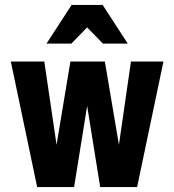

<svg xmlns="http://www.w3.org/2000/svg" viewBox="-20 -760 708 780"><path d="M131 0 24 -510H160L214 -143H205L266 -510H406L468 -143H459L512 -510H644L537 0H387L329 -361H339L281 0ZM169 -583 271 -740H397L499 -583H398L284 -700H384L270 -583Z"/></svg>

Font: Instrument Sans Condensed
Style: Bold
Weight: 700
Width: 3
Designer: Rodrigo Fuenzalida
Foundry: fragTYPE
Version: Version 1.000;gftools[0.9.28]